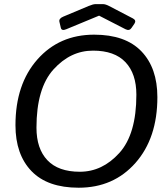

<svg xmlns="http://www.w3.org/2000/svg" viewBox="-20 -880 779 915"><path d="M263.2 -775.9Q259.3 -791.5 281.7 -800.8L402.8 -851.6Q423.8 -860.4 436 -860.4H470.2Q482.4 -860.4 499.5 -851.6L613.8 -792Q630.9 -782.7 620.6 -767.1L606.9 -747.1Q596.7 -731.4 578.1 -740.7L452.6 -805.2H451.7L295.9 -740.7Q273.9 -731.4 270 -747.1ZM53.7 -283.2Q53.7 -478.5 158.2 -596.7Q262.7 -714.8 428.7 -714.8Q577.6 -714.8 653.8 -635.5Q730 -556.2 730 -417Q730 -221.7 625.5 -103.5Q521 14.6 355 14.6Q206.1 14.6 129.9 -64.7Q53.7 -144 53.7 -283.2ZM153.8 -271.5Q153.8 -171.4 205.8 -116.5Q257.8 -61.5 360.4 -61.5Q467.8 -61.5 548.8 -151.1Q629.9 -240.7 629.9 -428.7Q629.9 -528.8 577.9 -583.7Q525.9 -638.7 423.3 -638.7Q315.9 -638.7 234.9 -549.1Q153.8 -459.5 153.8 -271.5Z"/></svg>

Font: Istok Web
Style: BoldItalic
Weight: 700
Italic angle: -13°
Designer: Andrey V. Panov
Foundry: Andrey V. Panov
Version: Version 1.0.2g